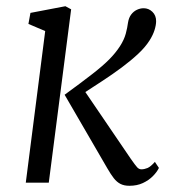

<svg xmlns="http://www.w3.org/2000/svg" viewBox="-20 -588 552 618"><path d="M63 0 125.5 -488 71.5 -511 78 -546.5 190.5 -568 209 -558 137 0ZM396.5 10Q379.5 10 367.8 4Q356 -2 346.2 -14.5Q336.5 -27 325 -47L188 -283Q243.5 -323.5 277.5 -350Q311.5 -376.5 331.8 -397Q352 -417.5 366 -439Q379.5 -460 384.8 -479.5Q390 -499 392 -515Q394.5 -531 402.2 -541.2Q410 -551.5 420.8 -556.5Q431.5 -561.5 442.5 -561.5Q458.5 -561.5 470.5 -550Q482.5 -538.5 482.5 -520Q482.5 -507.5 477.5 -491.5Q472.5 -475.5 461.5 -458Q448 -436.5 424.8 -414.8Q401.5 -393 372 -371Q342.5 -349 308.8 -327Q275 -305 240.5 -282.5L245 -306L400.5 -77.5Q415.5 -56 421.5 -49.5Q427.5 -43 435 -43Q444.5 -43 454.8 -47.2Q465 -51.5 478.5 -67L491.5 -47.5Q485 -34 471.8 -20.8Q458.5 -7.5 439.8 1.2Q421 10 396.5 10Z"/></svg>

Font: Merriweather Light
Style: Italic
Weight: 300
Italic angle: -7.8°
Designer: Eben Sorkin
Foundry: Eben Sorkin
Version: Version 2.101